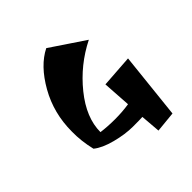

<svg xmlns="http://www.w3.org/2000/svg" viewBox="-157 -653 775 775"><g transform="rotate(-45 230.0 -266.0)"><path d="M139.6 -149.4Q176.8 -144.5 218.3 -144.5Q259.8 -144.5 297.9 -150.4L290 -271.5L428.7 -281.2L398.4 2.9L309.6 11.7L302.7 -73.2Q291 -72.3 248 -72.3Q205.1 -72.3 152.3 -85.9Q99.6 -99.6 72.3 -122.1Q58.6 -179.7 59.6 -232.4Q59.6 -336.9 108.9 -423.8Q158.2 -510.7 224.6 -543.9L370.1 -446.3Q274.4 -398.4 207 -314.9Q139.6 -231.4 139.6 -149.4Z"/></g></svg>

Font: Ravi Prakash
Style: Regular
Weight: 400
Designer: Appaji Ambarisha Darbha
Version: Version 1.0.4; ttfautohint (v1.2.42-39fb)